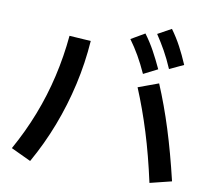

<svg xmlns="http://www.w3.org/2000/svg" viewBox="-92 -958 1185 1092"><g transform="rotate(10 500.0 -412.5)"><path d="M840 30Q806 -125 766.5 -252Q727 -379 679 -494L796 -537Q845 -421 886 -291Q927 -161 965 -1ZM35 -29Q95 -136 138.5 -248Q182 -360 209 -477Q236 -594 247 -715L371 -707Q362 -578 333.5 -452Q305 -326 259 -206Q213 -86 150 25ZM696 -574Q671 -629 646 -672.5Q621 -716 591 -757L670 -803Q702 -760 727 -714.5Q752 -669 777 -615ZM837 -627Q813 -683 788.5 -726.5Q764 -770 736 -812L814 -855Q846 -811 870.5 -765Q895 -719 918 -665Z"/></g></svg>

Font: M PLUS 1 Code SemiBold
Style: Regular
Weight: 600
Designer: Coji Morishita
Foundry: UNDERFOREST DESIGN
Version: Version 1.005